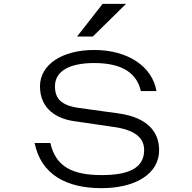

<svg xmlns="http://www.w3.org/2000/svg" viewBox="-20 -970 1000 999"><path d="M470 -710C305 -710 188 -635 188 -521C188 -400 280 -352 363 -340L575 -309C700 -291 730 -240 730 -189C730 -96 650 -59 509 -59C356 -59 270 -103 242 -226H160C194 -61 326 9 508 9C683 9 808 -64 808 -189C808 -281 750 -359 596 -380L393 -408C296 -421 266 -459 266 -521C266 -600 341 -642 470 -642C620 -642 692 -587 713 -496H794C773 -624 645 -710 470 -710ZM381 -780H463L636 -950H514Z"/></svg>

Font: altertype_V2
Style: Regular
Weight: 400
Designer: Simon Renaud
Version: Version 2.001;Glyphs 3.1.2 (3151)